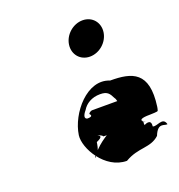

<svg xmlns="http://www.w3.org/2000/svg" viewBox="-133 -903 899 962"><g transform="rotate(-20 317.0 -422.0)"><path d="M412 -791C361 -791 314 -750 307 -699C300 -648 335 -607 386 -607C437 -607 484 -648 491 -699C498 -750 463 -791 412 -791ZM612 -238C614 -242 615 -252 616 -256C641 -436 556 -460 439 -460C329 -505 214 -368 198 -256C189 -189 265 -53 381 -53C457 -98 514 -72 565 -119C590 -182 617 -153 634 -156V-158C622 -200 581 -161 561 -171C567 -216 525 -191 525 -191C524 -240 508 -207 508 -213C514 -258 505 -213 505 -213C511 -251 475 -260 429 -254C363 -232 305 -198 266 -158C231 -123 224 -104 256 -142C266 -158 269 -181 271 -193C307 -209 300 -216 285 -224C281 -225 310 -217 311 -209C306 -207 541 -206 541 -206C537 -206 530 -206 525 -209C509 -223 522 -231 567 -231C611 -232 611 -234 612 -238ZM273 -363C290 -392 323 -413 368 -413C407 -413 416 -398 430 -370C439 -359 434 -345 448 -340C454 -340 443 -351 451 -351H303C299 -351 287 -346 284 -338C295 -327 291 -320 267 -320C250 -324 255 -342 273 -363Z"/></g></svg>

Font: Hussar Przerywany
Style: Obl
Weight: 400
Foundry: Cannot Into Space Fonts
Version: Version 0.982